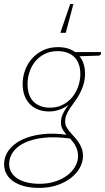

<svg xmlns="http://www.w3.org/2000/svg" viewBox="-41 -730 513 937"><path d="M203 -204.5Q238 -204.5 265.5 -218.8Q293 -233 312 -256.2Q331 -279.5 341 -309Q351 -338.5 351 -368.5Q351 -397 343 -418Q335 -439 320.5 -452.8Q306 -466.5 285.5 -473.5Q265 -480.5 240 -480.5Q205 -480.5 177.8 -467Q150.5 -453.5 131.8 -431Q113 -408.5 103.2 -379.5Q93.5 -350.5 93.5 -320Q93.5 -262.5 123.2 -233.5Q153 -204.5 203 -204.5ZM340 33.5Q340 18.5 336.8 6Q333.5 -6.5 328 -17Q322.5 -27.5 315.5 -36.5Q308.5 -45.5 301 -54Q226.5 -64 171 -57.5Q115.5 -51 78.2 -32.8Q41 -14.5 22.5 12.2Q4 39 3.5 69.5Q3.5 93 14.5 111.2Q25.5 129.5 45 141.8Q64.5 154 91.8 160.5Q119 167 152 167Q194.5 167 229 155.5Q263.5 144 288 125.2Q312.5 106.5 326 82.5Q339.5 58.5 340 33.5ZM452 -476 451.5 -467Q451 -464.5 448.8 -462Q446.5 -459.5 440.5 -458.5L347 -455.5Q374 -422.5 374 -369.5Q373.5 -340 366.2 -316.5Q359 -293 348.2 -273Q337.5 -253 325 -236.2Q312.5 -219.5 301.8 -203.5Q291 -187.5 284 -171.5Q277 -155.5 277 -137.5Q276.5 -123.5 283 -111.2Q289.5 -99 299.2 -87.2Q309 -75.5 320.5 -63.2Q332 -51 341.8 -36.8Q351.5 -22.5 357.8 -5.8Q364 11 364 32Q363.5 62 348 89.8Q332.5 117.5 304.2 139.2Q276 161 236.8 174Q197.5 187 150 187Q112.5 187 81 179.5Q49.5 172 27 157.2Q4.5 142.5 -8.2 121Q-21 99.5 -21 71.5Q-20.5 32.5 2.8 1.8Q26 -29 67 -48.5Q108 -68 163.5 -74.8Q219 -81.5 283.5 -72.5Q272 -85.5 264.2 -99.5Q256.5 -113.5 256.5 -132.5Q256.5 -141.5 258 -150.5Q259.5 -159.5 263.8 -169.5Q268 -179.5 275 -191.5Q282 -203.5 293 -218Q272 -202.5 248 -194.2Q224 -186 198.5 -186Q170 -186 146.2 -195Q122.5 -204 105.5 -221Q88.5 -238 79 -263Q69.5 -288 69.5 -320Q69.5 -354 81 -386.2Q92.5 -418.5 114.8 -443.8Q137 -469 169 -484.5Q201 -500 242 -500Q292.5 -500 325.5 -476ZM280 -570H253.5L301.5 -710H317Z"/></svg>

Font: Lato ExtraLight
Style: Italic
Weight: 275
Italic angle: -7°
Designer: Lukasz Dziedzic with Adam Twardoch and Botio Nikoltchev
Foundry: tyPoland Lukasz Dziedzic
Version: Version 2.015; 2015-08-06; http://www.latofonts.com/